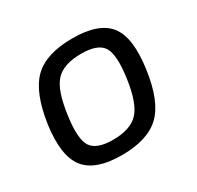

<svg xmlns="http://www.w3.org/2000/svg" viewBox="-118 -633 799 780"><g transform="rotate(-30 282.0 -243.0)"><path d="M504 -239Q485 -101 426 -44Q367 13 245 13Q122 13 74.5 -47Q27 -107 46 -246Q66 -384 124.5 -441.5Q183 -499 307 -499Q431 -499 477.5 -439Q524 -379 504 -239ZM307 -427Q225 -427 187.5 -388Q150 -349 135 -239Q120 -135 143.5 -97Q167 -59 245 -59Q327 -59 364.5 -99Q402 -139 417 -246Q432 -351 408.5 -389Q385 -427 307 -427Z"/></g></svg>

Font: Exo 2.0
Style: Italic
Weight: 400
Italic angle: -8°
Designer: Natanael Gama
Version: Version 1.001;PS 001.001;hotconv 1.0.70;makeotf.lib2.5.58329